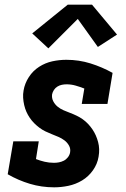

<svg xmlns="http://www.w3.org/2000/svg" viewBox="-20 -794 540 822"><path d="M212 8Q158 8 108 -7Q58 -22 13 -48L37 -189H146L134 -113Q152 -106 171 -101.5Q190 -97 211 -97Q222 -97 232.5 -99Q243 -101 253 -106Q263 -111 270.5 -120.5Q278 -130 280 -141Q283 -157 275.5 -170.5Q268 -184 256 -193Q244 -202 230 -208Q216 -214 202 -219.5Q188 -225 174.5 -231.5Q161 -238 149 -247Q137 -256 126.5 -266.5Q116 -277 107.5 -289.5Q99 -302 93 -315.5Q87 -329 83.5 -344.5Q80 -360 79 -375.5Q78 -391 81 -407Q86 -437 103.5 -464Q121 -491 147.5 -508Q174 -525 204 -531.5Q234 -538 264 -538Q318 -538 367.5 -522.5Q417 -507 462 -482L440 -349H330L341 -415Q323 -422 304 -427.5Q285 -433 265 -433Q255 -433 245 -431Q235 -429 226 -423.5Q217 -418 211 -409Q205 -400 203 -390Q201 -374 208 -360.5Q215 -347 226.5 -337.5Q238 -328 252 -322Q266 -316 280.5 -310.5Q295 -305 308.5 -298.5Q322 -292 334 -283.5Q346 -275 356.5 -264Q367 -253 375.5 -240.5Q384 -228 390 -214.5Q396 -201 400 -186Q404 -171 404.5 -155.5Q405 -140 402 -123Q397 -92 378 -65Q359 -38 331.5 -21.5Q304 -5 273 1.5Q242 8 212 8ZM187 -587 118 -651 270 -774H374L481 -646L399 -593L313 -713Z"/></svg>

Font: Iosevka Slab Extrabold
Style: Italic
Weight: 800
Italic angle: -9°
Monospace: yes
Designer: Belleve Invis
Foundry: Belleve Invis
Version: Version 11.1.0; ttfautohint (v1.8.3)